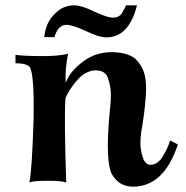

<svg xmlns="http://www.w3.org/2000/svg" viewBox="-20 -683 698 719"><path d="M493 -663Q463 -543 378 -543Q351 -543 301 -567Q251 -590 229 -590Q197 -590 184 -544H146Q147 -565 157 -590.5Q167 -616 194 -639.5Q221 -663 258 -663Q286 -663 332 -640Q382 -617 402 -617Q407 -617 411 -617.5Q415 -618 418 -619Q421 -620 424 -622Q427 -624 429.5 -625.5Q432 -627 434.5 -630.5Q437 -634 438 -636Q439 -638 441.5 -642.5Q444 -647 445 -648.5Q446 -650 448.5 -655.5Q451 -661 452 -663ZM646 -142Q594 16 478 16Q427 16 400 -29Q373 -76 391 -266Q399 -328 392 -361.5Q385 -395 377.5 -404Q370 -413 357 -417Q335 -423 313.5 -415Q292 -407 276.5 -391Q261 -375 249 -357.5Q237 -340 231 -328L225 -315Q220 -236 228 1Q215 -6 160 -6Q105 -6 90 0Q100 -44 106 -246Q108 -392 94 -427Q87 -446 38 -446V-478Q54 -474 126.5 -473Q199 -472 235 -482Q223 -424 226 -372Q240 -415 294.5 -455Q349 -495 426 -486Q457 -482 477.5 -469.5Q498 -457 513 -427Q528 -397 527 -347Q526 -297 514 -219Q502 -158 507.5 -124Q513 -90 522.5 -77.5Q532 -65 544 -66Q571 -66 590.5 -99Q610 -132 617 -157Z"/></svg>

Font: GFS Artemisia
Style: Bold
Weight: 700
Designer: Designed by Takis Katsoulidis.
Foundry: Designed by Takis Katsoulidis.
Version: Version 1.0